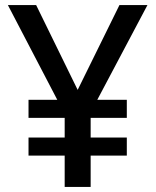

<svg xmlns="http://www.w3.org/2000/svg" viewBox="-20 -734 612 754"><path d="M285 -381 122 -714H11L205 -342H92V-271H234V-194H92V-123H234V0H336V-123H478V-194H336V-271H478V-342H362L559 -714H449Z"/></svg>

Font: Noto Sans Malayalam Medium
Style: Regular
Weight: 500
Designer: Jelle Bosma - Monotype Design Team
Foundry: Monotype Imaging Inc.
Version: Version 2.104